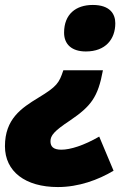

<svg xmlns="http://www.w3.org/2000/svg" viewBox="-53 -585 561 776"><path d="M322 -565C254 -565 206 -528 206 -453C206 -405 238 -377 294 -377C374 -377 413 -427 413 -491C413 -529 391 -565 322 -565ZM363 -301H203C186 -250 178 -236 102 -190C33 -148 -33 -104 -33 6C-33 108 49 171 181 171C265 171 344 142 406 105L348 -33C286 3 231 20 195 20C161 20 151 6 151 -14C151 -37 165 -55 230 -98C315 -156 343 -192 363 -301Z"/></svg>

Font: Noto Sans Black
Style: Italic
Weight: 900
Italic angle: -12°
Designer: Monotype Design Team
Foundry: Monotype Imaging Inc.
Version: Version 2.013